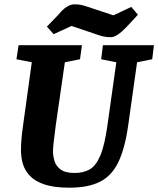

<svg xmlns="http://www.w3.org/2000/svg" viewBox="-20 -857 732 888"><path d="M301 11Q231 11 187 -3.5Q143 -18 119 -43Q95 -68 86 -98.5Q77 -129 77 -162Q77 -209 86 -272L127 -569L56 -583L66 -648H359L350 -583L280 -569L238 -278Q233 -241 229 -206Q225 -171 225 -159Q225 -136 232 -112.5Q239 -89 260.5 -73Q282 -57 325 -57Q365 -57 394 -73Q423 -89 443.5 -136.5Q464 -184 477 -278L518 -569L448 -583L456 -648H692L684 -583L614 -569L573 -278Q558 -171 527.5 -107.5Q497 -44 442.5 -16.5Q388 11 301 11ZM493 -685Q473 -685 459.5 -688Q446 -691 429 -697L311 -737L228 -699L197 -734L252 -791Q270 -814 289 -825.5Q308 -837 323 -837Q343 -837 356.5 -834Q370 -831 387 -825L505 -786L587 -825L618 -789L564 -731Q543 -709 525 -697Q507 -685 493 -685Z"/></svg>

Font: Faustina Light ExtraBold
Style: Italic
Weight: 800
Italic angle: -8°
Version: Version 1.200